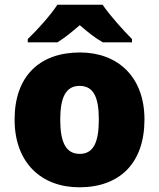

<svg xmlns="http://www.w3.org/2000/svg" viewBox="-20 -786 677 816"><path d="M416 -766H224C194 -720 136 -656 98 -620V-606H224C259 -628 284 -649 319 -679C354 -649 382 -626 417 -606H541V-620C507 -654 447 -720 416 -766ZM594 -278C594 -461 479 -563 320 -563C147 -563 42 -461 42 -278C42 -93 157 10 317 10C489 10 594 -93 594 -278ZM236 -278C236 -372 260 -421 318 -421C378 -421 400 -372 400 -278C400 -183 378 -132 319 -132C259 -132 236 -183 236 -278Z"/></svg>

Font: Noto Sans Arabic UI Bk
Style: Regular
Weight: 900
Designer: Monotype Design Team, Nadine Chahine and Nizar Qandah
Foundry: Monotype Imaging Inc.
Version: Version 2.010